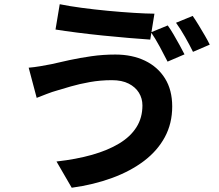

<svg xmlns="http://www.w3.org/2000/svg" viewBox="-20 -828 1040 911"><path d="M655.8 -327.7Q655.8 -361 639.2 -388Q622.5 -415 590.5 -431.3Q558.5 -447.6 511.1 -447.6Q456.5 -447.6 406.4 -438.6Q356.2 -429.6 316.3 -418Q276.4 -406.4 251 -398.7Q228.4 -392.5 201.8 -382.2Q175.3 -371.9 154.1 -363.6L116.1 -506.8Q140.9 -508.8 170.7 -513.8Q200.5 -518.9 224.6 -523.7Q261.8 -532.4 309.9 -542.9Q358.1 -553.3 413.6 -561.3Q469.1 -569.2 527.4 -569.2Q606.8 -569.2 667.7 -540.1Q728.5 -510.9 762.8 -456Q797.1 -401.1 797.1 -322.8Q797.1 -242.4 762.2 -177.6Q727.2 -112.7 663.2 -64.2Q599.1 -15.7 511.7 16.4Q424.4 48.5 320.3 62.8L248.1 -61.7Q341.7 -72.2 416.7 -93.4Q491.6 -114.7 545.2 -147Q598.8 -179.2 627.3 -224.2Q655.8 -269.1 655.8 -327.7ZM263.4 -808Q307.1 -799 367.4 -790.9Q427.8 -782.8 492.4 -776.7Q557 -770.6 615.2 -767Q673.3 -763.4 712.8 -763.1L692.9 -640.1Q649.3 -643.1 590.2 -648Q531.2 -652.9 467.8 -659.4Q404.4 -665.9 345.7 -673.4Q286.9 -680.9 243.4 -687.9ZM775.9 -707.3Q788.9 -689.5 803.6 -664.4Q818.3 -639.2 832.1 -614.1Q846 -589 855.4 -570.1L775.1 -535.6Q759.6 -566.6 738.1 -606.3Q716.6 -646 696.6 -674.8ZM894.2 -752.5Q907.5 -733.7 922.8 -708.4Q938.1 -683.1 952.5 -658.5Q966.8 -633.9 975.2 -616.2L895.7 -582Q880.3 -613.6 858 -652.8Q835.6 -692 815.2 -720Z"/></svg>

Font: Noto Sans SC Thin
Style: Regular
Weight: 100
Designer: Ryoko NISHIZUKA 西塚涼子 (kana, bopomofo & ideographs); Paul D. Hunt (Latin, Greek & Cyrillic); Sandoll Communications 산돌커뮤니
Foundry: Adobe
Version: Version 2.004-H2;hotconv 1.0.118;makeotfexe 2.5.65603